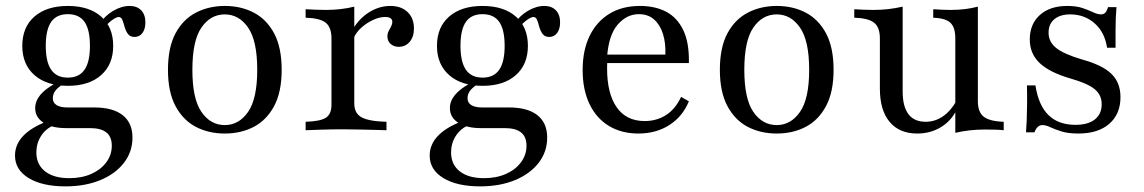

<svg xmlns="http://www.w3.org/2000/svg" viewBox="-20 -447 3927 659"><path d="M204.8 192.7Q125 192.7 78.2 164.1Q31.5 135.5 31.5 87.1Q31.5 49.2 59.3 19.8Q87.1 -9.7 141.9 -30.6L162.9 -16.1Q136.3 -4.8 120.6 20.2Q104.8 45.2 104.8 75.8Q104.8 117.7 134.7 141.1Q164.5 164.5 217.7 164.5Q260.5 164.5 293.1 150Q325.8 135.5 344.8 110.1Q363.7 84.7 363.7 53.2Q363.7 22.6 345.2 7.7Q326.6 -7.3 288.7 -7.3H206.5Q158.1 -7.3 129.4 -25.8Q100.8 -44.4 100.8 -75.8Q100.8 -100 118.1 -121Q135.5 -141.9 169.4 -160.5L195.2 -157.3Q177.4 -146 169.4 -134.7Q161.3 -123.4 161.3 -109.7Q161.3 -94.4 174.2 -86.3Q187.1 -78.2 211.3 -78.2H303.2Q367.7 -78.2 401.2 -51.6Q434.7 -25 434.7 25Q434.7 74.2 405.2 112.1Q375.8 150 323.8 171.4Q271.8 192.7 204.8 192.7ZM212.9 -152.4Q140.3 -152.4 98.4 -189.1Q56.5 -225.8 56.5 -289.5Q56.5 -354 98.4 -390.3Q140.3 -426.6 212.9 -426.6Q285.5 -426.6 327 -390.3Q368.5 -354 368.5 -289.5Q368.5 -225.8 327 -189.1Q285.5 -152.4 212.9 -152.4ZM212.9 -180.6Q251.6 -180.6 270.2 -207.7Q288.7 -234.7 288.7 -289.5Q288.7 -345.2 270.2 -371.8Q251.6 -398.4 212.9 -398.4Q174.2 -398.4 155.6 -371.8Q137.1 -345.2 137.1 -289.5Q137.1 -234.7 155.6 -207.7Q174.2 -180.6 212.9 -180.6ZM441.9 -320.2Q426.6 -320.2 419 -330.6Q411.3 -341.1 407.7 -354.8Q404 -368.5 400 -378.6Q396 -388.7 387.1 -388.7Q382.3 -388.7 373 -383.5Q363.7 -378.2 353.2 -368.5Q342.7 -358.9 335.5 -346L322.6 -365.3Q338.7 -391.9 367.7 -409.3Q396.8 -426.6 425 -426.6Q450 -426.6 464.5 -411.7Q479 -396.8 479 -370.2Q479 -347.6 469 -333.9Q458.9 -320.2 441.9 -320.2Z M751.6 11.3Q696 11.3 652 -11.7Q608.1 -34.7 582.3 -83.1Q556.5 -131.5 556.5 -207.3Q556.5 -283.9 582.3 -332.3Q608.1 -380.6 652.4 -403.6Q696.8 -426.6 751.6 -426.6Q807.3 -426.6 851.2 -403.6Q895.2 -380.6 921 -332.3Q946.8 -283.9 946.8 -207.3Q946.8 -131.5 921 -83.1Q895.2 -34.7 851.2 -11.7Q807.3 11.3 751.6 11.3ZM751.6 -17.7Q800 -17.7 831.5 -62.9Q862.9 -108.1 862.9 -207.3Q862.9 -307.3 831.5 -352.4Q800 -397.6 751.6 -397.6Q702.4 -397.6 671.4 -352.4Q640.3 -307.3 640.3 -207.3Q640.3 -108.1 671.4 -62.9Q702.4 -17.7 751.6 -17.7Z M1029 0V-29Q1079.8 -30.6 1098.8 -43.1Q1117.7 -55.6 1117.7 -87.1V-315.3Q1117.7 -353.2 1098 -369Q1078.2 -384.7 1029 -386.3V-415.3Q1046 -414.5 1062.5 -413.7Q1079 -412.9 1097.6 -412.9Q1150.8 -412.9 1196 -424.2V-91.9Q1196 -58.1 1221 -44.4Q1246 -30.6 1306.5 -29V0Q1291.9 -0.8 1267.3 -1.2Q1242.7 -1.6 1214.1 -2.4Q1185.5 -3.2 1158.1 -3.2Q1119.4 -3.2 1083.5 -2Q1047.6 -0.8 1029 0ZM1348.4 -286.3Q1331.5 -286.3 1320.6 -296.4Q1309.7 -306.5 1309.7 -321.8Q1309.7 -332.3 1314.1 -340.7Q1318.5 -349.2 1322.6 -356.9Q1326.6 -364.5 1326.6 -371.8Q1326.6 -388.7 1301.6 -388.7Q1282.3 -388.7 1260.5 -378.6Q1238.7 -368.5 1220.6 -352.4Q1202.4 -336.3 1193.5 -315.3L1191.1 -346.8Q1213.7 -384.7 1248 -405.6Q1282.3 -426.6 1319.4 -426.6Q1357.3 -426.6 1379 -405.6Q1400.8 -384.7 1400.8 -349.2Q1400.8 -321 1386.3 -303.6Q1371.8 -286.3 1348.4 -286.3Z M1628.2 192.7Q1548.4 192.7 1501.6 164.1Q1454.8 135.5 1454.8 87.1Q1454.8 49.2 1482.7 19.8Q1510.5 -9.7 1565.3 -30.6L1586.3 -16.1Q1559.7 -4.8 1544 20.2Q1528.2 45.2 1528.2 75.8Q1528.2 117.7 1558.1 141.1Q1587.9 164.5 1641.1 164.5Q1683.9 164.5 1716.5 150Q1749.2 135.5 1768.1 110.1Q1787.1 84.7 1787.1 53.2Q1787.1 22.6 1768.5 7.7Q1750 -7.3 1712.1 -7.3H1629.8Q1581.5 -7.3 1552.8 -25.8Q1524.2 -44.4 1524.2 -75.8Q1524.2 -100 1541.5 -121Q1558.9 -141.9 1592.7 -160.5L1618.5 -157.3Q1600.8 -146 1592.7 -134.7Q1584.7 -123.4 1584.7 -109.7Q1584.7 -94.4 1597.6 -86.3Q1610.5 -78.2 1634.7 -78.2H1726.6Q1791.1 -78.2 1824.6 -51.6Q1858.1 -25 1858.1 25Q1858.1 74.2 1828.6 112.1Q1799.2 150 1747.2 171.4Q1695.2 192.7 1628.2 192.7ZM1636.3 -152.4Q1563.7 -152.4 1521.8 -189.1Q1479.8 -225.8 1479.8 -289.5Q1479.8 -354 1521.8 -390.3Q1563.7 -426.6 1636.3 -426.6Q1708.9 -426.6 1750.4 -390.3Q1791.9 -354 1791.9 -289.5Q1791.9 -225.8 1750.4 -189.1Q1708.9 -152.4 1636.3 -152.4ZM1636.3 -180.6Q1675 -180.6 1693.5 -207.7Q1712.1 -234.7 1712.1 -289.5Q1712.1 -345.2 1693.5 -371.8Q1675 -398.4 1636.3 -398.4Q1597.6 -398.4 1579 -371.8Q1560.5 -345.2 1560.5 -289.5Q1560.5 -234.7 1579 -207.7Q1597.6 -180.6 1636.3 -180.6ZM1865.3 -320.2Q1850 -320.2 1842.3 -330.6Q1834.7 -341.1 1831 -354.8Q1827.4 -368.5 1823.4 -378.6Q1819.4 -388.7 1810.5 -388.7Q1805.6 -388.7 1796.4 -383.5Q1787.1 -378.2 1776.6 -368.5Q1766.1 -358.9 1758.9 -346L1746 -365.3Q1762.1 -391.9 1791.1 -409.3Q1820.2 -426.6 1848.4 -426.6Q1873.4 -426.6 1887.9 -411.7Q1902.4 -396.8 1902.4 -370.2Q1902.4 -347.6 1892.3 -333.9Q1882.3 -320.2 1865.3 -320.2Z M2171 11.3Q2112.9 11.3 2069.8 -14.9Q2026.6 -41.1 2003.2 -90.3Q1979.8 -139.5 1979.8 -206.5Q1979.8 -274.2 2003.6 -323.4Q2027.4 -372.6 2071.4 -399.6Q2115.3 -426.6 2176.6 -426.6Q2229 -426.6 2266.9 -406.5Q2304.8 -386.3 2325.4 -343.1Q2346 -300 2344.4 -230.6H2031.5L2030.6 -259.7H2263.7Q2265.3 -299.2 2255.6 -330.2Q2246 -361.3 2225.4 -379.8Q2204.8 -398.4 2172.6 -398.4Q2131.5 -398.4 2100.4 -362.9Q2069.4 -327.4 2063.7 -252.4L2065.3 -250.8Q2064.5 -241.9 2064.1 -232.3Q2063.7 -222.6 2063.7 -212.1Q2063.7 -125.8 2096.8 -78.6Q2129.8 -31.5 2192.7 -31.5Q2233.1 -31.5 2265.3 -51.6Q2297.6 -71.8 2317.7 -114.5L2344.4 -99.2Q2323.4 -47.6 2277.8 -18.1Q2232.3 11.3 2171 11.3Z M2646 11.3Q2590.3 11.3 2546.4 -11.7Q2502.4 -34.7 2476.6 -83.1Q2450.8 -131.5 2450.8 -207.3Q2450.8 -283.9 2476.6 -332.3Q2502.4 -380.6 2546.8 -403.6Q2591.1 -426.6 2646 -426.6Q2701.6 -426.6 2745.6 -403.6Q2789.5 -380.6 2815.3 -332.3Q2841.1 -283.9 2841.1 -207.3Q2841.1 -131.5 2815.3 -83.1Q2789.5 -34.7 2745.6 -11.7Q2701.6 11.3 2646 11.3ZM2646 -17.7Q2694.4 -17.7 2725.8 -62.9Q2757.3 -108.1 2757.3 -207.3Q2757.3 -307.3 2725.8 -352.4Q2694.4 -397.6 2646 -397.6Q2596.8 -397.6 2565.7 -352.4Q2534.7 -307.3 2534.7 -207.3Q2534.7 -108.1 2565.7 -62.9Q2596.8 -17.7 2646 -17.7Z M3128.2 11.3Q3066.9 11.3 3033.5 -28.6Q3000 -68.5 3000 -142.7V-315.3Q3000 -353.2 2980.2 -369Q2960.5 -384.7 2912.1 -386.3V-415.3Q2925 -414.5 2942.3 -413.7Q2959.7 -412.9 2977.4 -412.9Q3004 -412.9 3028.6 -415.7Q3053.2 -418.5 3078.2 -424.2V-133.1Q3078.2 -81.5 3098 -55.2Q3117.7 -29 3157.3 -29Q3188.7 -29 3215.7 -47.2Q3242.7 -65.3 3262.9 -100.8L3262.1 -67.7Q3243.5 -30.6 3208.1 -9.7Q3172.6 11.3 3128.2 11.3ZM3258.9 8.9V-315.3Q3258.9 -353.2 3241.9 -369Q3225 -384.7 3183.1 -386.3V-415.3Q3196 -414.5 3211.7 -413.7Q3227.4 -412.9 3242.7 -412.9Q3268.5 -412.9 3291.5 -415.7Q3314.5 -418.5 3336.3 -424.2V-100Q3336.3 -62.1 3356.5 -46.4Q3376.6 -30.6 3425 -29V0Q3411.3 -1.6 3394 -2Q3376.6 -2.4 3359.7 -2.4Q3333.1 -2.4 3308.1 0.4Q3283.1 3.2 3258.9 8.9Z M3681.5 11.3Q3646 11.3 3623 4Q3600 -3.2 3584.7 -10.5Q3569.4 -17.7 3558.1 -17.7Q3539.5 -17.7 3530.6 7.3H3501.6Q3503.2 -12.1 3504 -35.1Q3504.8 -58.1 3505.2 -87.5Q3505.6 -116.9 3504.8 -154H3533.9Q3544.4 -85.5 3578.6 -52Q3612.9 -18.5 3671 -18.5Q3714.5 -18.5 3737.9 -37.1Q3761.3 -55.6 3761.3 -89.5Q3761.3 -121 3737.5 -140.7Q3713.7 -160.5 3654.8 -177.4Q3582.3 -198.4 3548.4 -230.6Q3514.5 -262.9 3514.5 -311.3Q3514.5 -364.5 3549.2 -395.6Q3583.9 -426.6 3642.7 -426.6Q3674.2 -426.6 3695.6 -419.4Q3716.9 -412.1 3732.3 -404.8Q3747.6 -397.6 3758.9 -397.6Q3767.7 -397.6 3773.4 -403.2Q3779 -408.9 3783.1 -422.6H3812.1Q3810.5 -404.8 3809.7 -385.9Q3808.9 -366.9 3808.9 -342.3Q3808.9 -317.7 3808.9 -283.1H3779.8Q3771.8 -336.3 3737.1 -366.9Q3702.4 -397.6 3653.2 -397.6Q3618.5 -397.6 3598.8 -381Q3579 -364.5 3579 -334.7Q3579 -303.2 3605.2 -282.3Q3631.5 -261.3 3694.4 -242.7Q3764.5 -223.4 3795.2 -193.1Q3825.8 -162.9 3825.8 -113.7Q3825.8 -55.6 3787.5 -22.2Q3749.2 11.3 3681.5 11.3Z"/></svg>

Font: Playfair
Style: Regular
Weight: 400
Designer: Claus Eggers Sørensen
Foundry: Claus Eggers Sørensen
Version: Version 2.001;gftools[0.9.30]